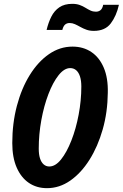

<svg xmlns="http://www.w3.org/2000/svg" viewBox="-20 -972 640 1001"><path d="M225 9Q171 9 130.5 -18.5Q90 -46 67 -98.5Q44 -151 44 -226Q44 -329 68 -420Q92 -511 135 -580.5Q178 -650 235 -689.5Q292 -729 358 -729Q414 -729 456 -701Q498 -673 521 -619Q544 -565 542 -488Q541 -387 515.5 -297.5Q490 -208 446.5 -139Q403 -70 346.5 -30.5Q290 9 225 9ZM237 -104Q269 -104 298.5 -141Q328 -178 352 -239Q376 -300 390 -374Q404 -448 404 -521Q404 -552 397 -573.5Q390 -595 377 -606Q364 -617 346 -617Q315 -617 285.5 -580Q256 -543 232.5 -481.5Q209 -420 195.5 -346Q182 -272 182 -197Q182 -167 188.5 -146.5Q195 -126 207.5 -115Q220 -104 237 -104ZM469 -811Q448 -811 431 -817Q414 -823 399 -831.5Q384 -840 370.5 -846Q357 -852 343 -852Q329 -852 319.5 -844Q310 -836 305 -816H223Q232 -854 247.5 -885Q263 -916 289.5 -934Q316 -952 357 -952Q379 -952 395.5 -946Q412 -940 425.5 -931.5Q439 -923 452 -917Q465 -911 480 -911Q494 -911 504 -919Q514 -927 518 -947H600Q587 -889 557.5 -850Q528 -811 469 -811Z"/></svg>

Font: Instrument Sans Condensed
Style: Bold Italic
Weight: 700
Width: 3
Italic angle: -13°
Designer: Rodrigo Fuenzalida
Foundry: fragTYPE
Version: Version 1.000;gftools[0.9.28]